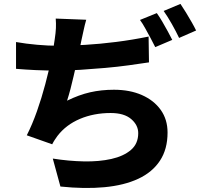

<svg xmlns="http://www.w3.org/2000/svg" viewBox="-20 -891 1040 982"><path d="M421 -790Q413 -762 407.5 -735.5Q402 -709 396 -683Q391 -659 385 -629Q379 -599 371.5 -567Q364 -535 356.5 -501.5Q349 -468 340.5 -436Q332 -404 323 -376Q384 -406 441 -419Q498 -432 563 -432Q644 -432 705.5 -405Q767 -378 802 -329Q837 -280 837 -213Q837 -128 798 -69Q759 -10 687 23.5Q615 57 514 66.5Q413 76 289 63L250 -80Q332 -67 409.5 -65.5Q487 -64 549.5 -78Q612 -92 649.5 -124Q687 -156 687 -210Q687 -251 651 -282Q615 -313 546 -313Q460 -313 389 -283Q318 -253 274 -196Q267 -186 260.5 -176.5Q254 -167 247 -153L117 -199Q145 -254 169 -322Q193 -390 211.5 -460Q230 -530 242.5 -590.5Q255 -651 260 -691Q265 -724 266 -747.5Q267 -771 265 -796ZM62 -676Q113 -667 170 -662Q227 -657 274 -657Q338 -657 414.5 -661.5Q491 -666 574 -676.5Q657 -687 740 -704L742 -572Q696 -565 638 -557Q580 -549 517 -543.5Q454 -538 392 -534Q330 -530 275 -530Q216 -530 162 -532.5Q108 -535 62 -539ZM782 -824Q795 -806 810 -780.5Q825 -755 838.5 -730Q852 -705 861 -687L774 -650Q764 -671 750.5 -695.5Q737 -720 723.5 -745Q710 -770 696 -789ZM903 -871Q916 -852 931.5 -826.5Q947 -801 961 -776.5Q975 -752 983 -735L896 -697Q881 -729 859 -768Q837 -807 817 -835Z"/></svg>

Font: Noto Sans SC ExtraBold
Style: Regular
Weight: 800
Designer: Ryoko NISHIZUKA 西塚涼子 (kana, bopomofo & ideographs); Paul D. Hunt (Latin, Greek & Cyrillic); Sandoll Communications 산돌커뮤니
Foundry: Adobe
Version: Version 2.004-H2;hotconv 1.0.118;makeotfexe 2.5.65603